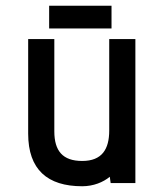

<svg xmlns="http://www.w3.org/2000/svg" viewBox="-20 -637 528 668"><path d="M451 0V-501H360V-183C360 -118 335 -77 266 -77C198 -77 169 -112 169 -180V-501H78V-172C78 -47 145 11 266 11C305 11 339 -3 362 -22L365 0ZM368 -538V-617H151V-538Z"/></svg>

Font: Advent Pro
Style: SemiBold
Weight: 600
Designer: Andreas Kalpakidis
Foundry: Andreas Kalpakidis
Version: Version 2.002 2008